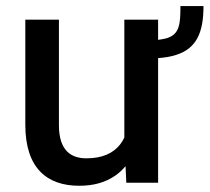

<svg xmlns="http://www.w3.org/2000/svg" viewBox="-20 -592 679 622"><path d="M564.5 -572.3C564.5 -515.1 562 -481.9 522 -468.8C513.7 -466.3 503.9 -464.4 492.2 -462.9V-528.3H382.8V-146.5C378.9 -138.2 374.5 -130.9 369.1 -124C347.2 -96.2 312.5 -79.1 259.8 -79.1C211.4 -79.1 170.9 -103 170.9 -186.5V-528.3H62V-187.5C62 -46.9 132.8 9.8 236.3 9.8C284.7 9.8 321.8 -1.5 352.5 -22.5C365.2 -31.2 376.5 -41.5 386.7 -53.7L389.2 0H492.2V-403.8C514.6 -405.3 534.2 -408.7 550.3 -414.1C617.7 -435.1 639.2 -488.3 639.2 -572.3Z"/></svg>

Font: Bert Sans Medium
Style: Regular
Weight: 500
Designer: Christian Robertson (Google), Cristiano Sobral
Foundry: Google, Cristiano Sobral
Version: Version 3.101